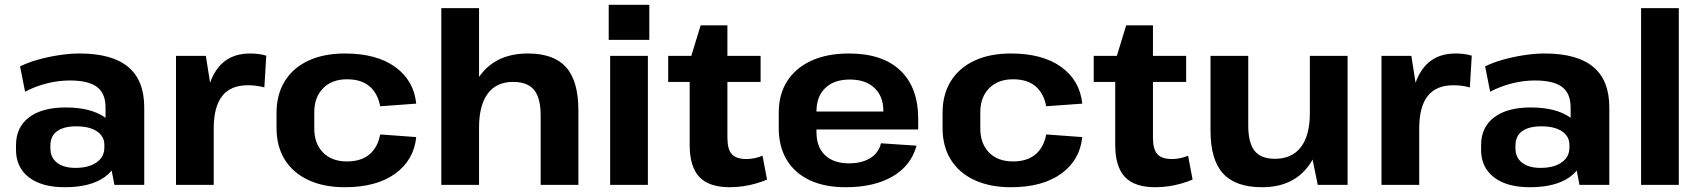

<svg xmlns="http://www.w3.org/2000/svg" viewBox="-20 -774 7121 804"><path d="M422 -194V-324Q422 -383 386 -410Q350 -437 272 -437Q225 -437 177 -425Q129 -413 85 -390L64 -496Q96 -512 138.5 -524Q181 -536 227 -543Q273 -550 313 -550Q449 -550 516.5 -494Q584 -438 584 -324V0H459ZM251 10Q155 10 101 -31.5Q47 -73 47 -147V-166Q47 -241 101.5 -282.5Q156 -324 255 -324Q359 -324 418 -283.5Q477 -243 477 -169V-149Q477 -74 417.5 -32Q358 10 251 10ZM296 -71Q352 -71 384.5 -94Q417 -117 417 -156V-167Q417 -203 386 -224Q355 -245 299 -245Q248 -245 219.5 -225Q191 -205 191 -164V-153Q191 -114 219 -92.5Q247 -71 296 -71Z M717 -540H842L875 -330V0H717ZM838 -276Q838 -411 886 -480.5Q934 -550 1027 -550Q1044 -550 1061 -548Q1078 -546 1095 -541L1087 -408Q1054 -417 1018 -417Q946 -417 910.5 -372Q875 -327 875 -236Z M1424 10Q1336 10 1271.5 -20Q1207 -50 1172.5 -105.5Q1138 -161 1138 -238V-302Q1138 -378 1172.5 -434Q1207 -490 1271.5 -520Q1336 -550 1424 -550Q1557 -550 1635 -493.5Q1713 -437 1723 -340L1572 -329Q1562 -383 1527.5 -412.5Q1493 -442 1433 -442Q1370 -442 1333 -404.5Q1296 -367 1296 -304V-236Q1296 -173 1332.5 -135.5Q1369 -98 1433 -98Q1492 -98 1527 -127.5Q1562 -157 1572 -211L1723 -200Q1713 -103 1634.5 -46.5Q1556 10 1424 10Z M2244 -290Q2244 -364 2216.5 -397.5Q2189 -431 2128 -431Q2059 -431 2022.5 -382Q1986 -333 1986 -240L1929 -159L1930 -228Q1930 -384 1997.5 -467Q2065 -550 2191 -550Q2299 -550 2350.5 -492.5Q2402 -435 2402 -312V0H2244ZM1828 -740H1986V-378V0H1828Z M2693 -540V0H2535V-540ZM2699 -754V-607H2529V-754Z M3036 10Q2949 10 2908.5 -33Q2868 -76 2868 -167V-518L2914 -668H3026V-197Q3026 -149 3044.5 -128.5Q3063 -108 3106 -108Q3122 -108 3139.5 -111.5Q3157 -115 3173 -122L3192 -22Q3171 -13 3145 -5.5Q3119 2 3091 6Q3063 10 3036 10ZM2778 -540H3165V-431H2778Z M3521 10Q3433 10 3370.5 -19.5Q3308 -49 3274.5 -104.5Q3241 -160 3241 -238V-302Q3241 -379 3276.5 -434.5Q3312 -490 3378 -520Q3444 -550 3535 -550Q3675 -550 3750 -479Q3825 -408 3825 -275V-232H3370V-307H3701L3679 -279V-310Q3679 -371 3641.5 -406Q3604 -441 3539 -441Q3473 -441 3436 -405.5Q3399 -370 3399 -308V-221Q3399 -158 3435 -124Q3471 -90 3535 -90Q3590 -90 3625 -112.5Q3660 -135 3669 -174L3818 -164Q3795 -80 3717.5 -35Q3640 10 3521 10Z M4213 10Q4125 10 4060.5 -20Q3996 -50 3961.5 -105.5Q3927 -161 3927 -238V-302Q3927 -378 3961.5 -434Q3996 -490 4060.5 -520Q4125 -550 4213 -550Q4346 -550 4424 -493.5Q4502 -437 4512 -340L4361 -329Q4351 -383 4316.5 -412.5Q4282 -442 4222 -442Q4159 -442 4122 -404.5Q4085 -367 4085 -304V-236Q4085 -173 4121.5 -135.5Q4158 -98 4222 -98Q4281 -98 4316 -127.5Q4351 -157 4361 -211L4512 -200Q4502 -103 4423.5 -46.5Q4345 10 4213 10Z M4818 10Q4731 10 4690.5 -33Q4650 -76 4650 -167V-518L4696 -668H4808V-197Q4808 -149 4826.5 -128.5Q4845 -108 4888 -108Q4904 -108 4921.5 -111.5Q4939 -115 4955 -122L4974 -22Q4953 -13 4927 -5.5Q4901 2 4873 6Q4845 10 4818 10ZM4560 -540H4947V-431H4560Z M5207 -249Q5207 -176 5233.5 -142.5Q5260 -109 5319 -109Q5390 -109 5427.5 -158Q5465 -207 5465 -300L5521 -381V-312Q5521 -157 5455 -73.5Q5389 10 5265 10Q5154 10 5101.5 -47.5Q5049 -105 5049 -227V-540H5207ZM5623 0H5498L5465 -162V-540H5623Z M5765 -540H5890L5923 -330V0H5765ZM5886 -276Q5886 -411 5934 -480.5Q5982 -550 6075 -550Q6092 -550 6109 -548Q6126 -546 6143 -541L6135 -408Q6102 -417 6066 -417Q5994 -417 5958.5 -372Q5923 -327 5923 -236Z M6557 -194V-324Q6557 -383 6521 -410Q6485 -437 6407 -437Q6360 -437 6312 -425Q6264 -413 6220 -390L6199 -496Q6231 -512 6273.5 -524Q6316 -536 6362 -543Q6408 -550 6448 -550Q6584 -550 6651.5 -494Q6719 -438 6719 -324V0H6594ZM6386 10Q6290 10 6236 -31.5Q6182 -73 6182 -147V-166Q6182 -241 6236.5 -282.5Q6291 -324 6390 -324Q6494 -324 6553 -283.5Q6612 -243 6612 -169V-149Q6612 -74 6552.5 -32Q6493 10 6386 10ZM6431 -71Q6487 -71 6519.5 -94Q6552 -117 6552 -156V-167Q6552 -203 6521 -224Q6490 -245 6434 -245Q6383 -245 6354.5 -225Q6326 -205 6326 -164V-153Q6326 -114 6354 -92.5Q6382 -71 6431 -71Z M7010 -740V0H6852V-740Z"/></svg>

Font: Pathway Extreme 28pt
Style: Bold
Weight: 700
Designer: Eduardo Rodriguez Tunni
Foundry: Eduardo Rodriguez Tunni
Version: Version 1.001;gftools[0.9.26]